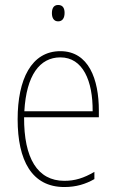

<svg xmlns="http://www.w3.org/2000/svg" viewBox="-20 -743 468 773"><path d="M214 -723C194 -723 189 -706 189 -690C189 -672 196 -657 214 -657C232 -657 240 -671 240 -691C240 -707 235 -723 214 -723ZM223 -537C106 -537 51 -423 51 -263C51 -97 108 10 239 10C287 10 325 -2 360 -22V-51C317 -26 282 -15 239 -15C131 -15 76 -106 77 -271H378V-298C378 -424 337 -537 223 -537ZM223 -512C314 -512 354 -417 353 -295H78C86 -440 140 -512 223 -512Z"/></svg>

Font: Noto Sans Devanagari Condensed Thin
Style: Regular
Weight: 100
Width: 3
Designer: Jelle Bosma - Monotype Design Team
Foundry: Monotype Imaging Inc.
Version: Version 2.004